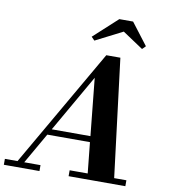

<svg xmlns="http://www.w3.org/2000/svg" viewBox="-151 -1081 1026 1168"><g transform="rotate(10 362.0 -497.0)"><path d="M530.5 -924.5 363.5 -839.5 343.5 -860 490.5 -994.5H575.5L678.5 -860L658 -839.5ZM-47.5 -36.5H30.5L450.5 -764.5H537.5L627.5 -36.5H703V0H352.5V-36.5H464L444.5 -226.5H181L72 -36.5H172.5V0H-47.5ZM405 -617 202 -263H441Z"/></g></svg>

Font: Bodoni* 06pt
Style: Bold Italic
Weight: 700
Italic angle: -13°
Version: Version 2.3